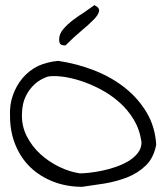

<svg xmlns="http://www.w3.org/2000/svg" viewBox="-20 -719 649 740"><path d="M18.6 -272.5Q16.6 -315.4 29.8 -352.5Q43 -389.6 67.4 -418.5Q91.8 -447.3 127 -464.8Q162.1 -480.5 204.1 -484.4Q277.3 -473.6 344.2 -447.3Q411.1 -420.9 462.4 -379.9Q513.7 -338.9 545.9 -284.2Q578.1 -229.5 582 -161.1Q572.3 -110.4 542 -81.1Q511.7 -51.8 470.7 -35.6Q429.7 -19.5 382.8 -11.7Q335.9 -4.9 296.9 1Q236.3 1 185.1 -19Q133.8 -39.1 97.2 -74.2Q60.5 -109.4 39.6 -160.2Q18.6 -210.9 18.6 -272.5ZM64.5 -277.3Q63.5 -232.4 83.5 -193.4Q103.5 -154.3 135.7 -125Q168 -95.7 208 -76.2Q248 -56.6 288.1 -50.8Q301.8 -50.8 324.2 -53.2Q346.7 -55.7 373 -61Q399.4 -66.4 426.3 -75.7Q453.1 -85 475.1 -98.1Q497.1 -111.3 511.2 -129.4Q525.4 -147.5 525.4 -170.9Q518.6 -219.7 495.6 -257.8Q472.7 -295.9 439.5 -325.2Q406.2 -354.5 367.2 -375Q328.1 -395.5 290 -407.7Q252 -419.9 218.8 -423.8Q185.5 -427.7 164.1 -423.8Q133.8 -413.1 114.7 -395.5Q95.7 -377.9 84.5 -357.9Q73.2 -337.9 68.8 -317.4Q64.5 -296.9 64.5 -277.3ZM208 -567.4Q208 -587.9 223.6 -606.4Q239.3 -625 261.2 -641.6Q283.2 -658.2 306.6 -672.9Q328.1 -687.5 343.8 -699.2Q364.3 -689.5 361.8 -675.8Q359.4 -662.1 341.3 -643.6Q323.2 -625 293.9 -600.6Q264.6 -576.2 232.4 -543.9Q217.8 -543.9 212.9 -548.8Q208 -553.7 208 -567.4Z"/></svg>

Font: Indie Flower
Style: Regular
Weight: 400
Designer: Kimberly Geswein
Foundry: Kimberly Geswein
Version: Version 1.001 2010